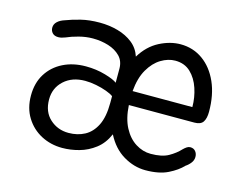

<svg xmlns="http://www.w3.org/2000/svg" viewBox="-76 -605 928 731"><g transform="rotate(15 388.5 -239.0)"><path d="M219 10.5Q174 10.5 136.2 -9.2Q98.5 -29 75.8 -65.5Q53 -102 53 -152Q53 -201.5 75.5 -237.5Q98 -273.5 137.2 -293.2Q176.5 -313 227 -313Q268 -313 304 -302.5Q340 -292 352 -282V-337Q352 -367 333.8 -385.8Q315.5 -404.5 286.8 -413.5Q258 -422.5 225 -422.5Q198 -422.5 170.2 -415.2Q142.5 -408 122.5 -399Q115 -396 108.5 -394.5Q102 -393 95.5 -393Q80.5 -393 72.5 -401.5Q64.5 -410 64.5 -422.5Q64.5 -436 75 -446Q85.5 -456 103 -461.5Q129 -471.5 161.5 -479.5Q194 -487.5 235 -487.5Q272.5 -487.5 306.5 -478Q340.5 -468.5 365.5 -448.8Q390.5 -429 400.5 -398Q428.5 -444 470.5 -465.8Q512.5 -487.5 553.5 -487.5Q603 -487.5 641.5 -460Q680 -432.5 702 -383Q724 -333.5 724 -267Q724 -241 714.8 -227Q705.5 -213 681 -213H422.5Q425.5 -160.5 444 -125.5Q462.5 -90.5 490.8 -72.8Q519 -55 550.5 -55Q594.5 -55 620.2 -69.5Q646 -84 664 -103.5Q670.5 -110 677 -114.2Q683.5 -118.5 690.5 -118.5Q703.5 -118.5 711 -109.5Q718.5 -100.5 718.5 -87.5Q718.5 -74.5 710.2 -63.8Q702 -53 690.5 -45.5Q670.5 -24 635.8 -6.8Q601 10.5 547 10.5Q502 10.5 460 -14.5Q418 -39.5 392.5 -89.5Q376 -51.5 347.5 -29.8Q319 -8 285.5 1.2Q252 10.5 219 10.5ZM123.5 -155.5Q123.5 -106.5 154 -78.8Q184.5 -51 227.5 -51Q263 -51 291 -66Q319 -81 335.5 -114.2Q352 -147.5 352 -202.5V-229Q343 -236 324 -243Q305 -250 282.2 -254.5Q259.5 -259 238.5 -259Q187.5 -259 155.5 -229.8Q123.5 -200.5 123.5 -155.5ZM422.5 -268H658Q658 -306 646.2 -341.2Q634.5 -376.5 610.8 -399.2Q587 -422 550 -422Q522 -422 494.2 -405.2Q466.5 -388.5 446.8 -354.5Q427 -320.5 422.5 -268Z"/></g></svg>

Font: Sono
Style: Regular
Weight: 400
Designer: Tyler Finck
Foundry: Tyler Finck
Version: Version 2.112